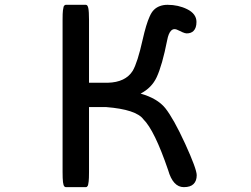

<svg xmlns="http://www.w3.org/2000/svg" viewBox="-20 -747 1040 794"><path d="M348.1 -304.2V-36.1Q348.1 -7.8 346.7 3.2Q345.2 14.2 344.5 16.6Q343.8 19 343.5 19.8Q343.3 20.5 342.8 21.5Q339.8 26.9 335 26.9H252Q248.5 26.4 246.6 24.4Q242.2 20.5 240.5 6.3Q238.8 -7.8 238.8 -36.1V-665Q238.8 -692.9 240.2 -703.6Q241.7 -714.4 242.9 -718.5Q244.1 -722.7 246.1 -724.1Q249 -727.1 252 -727.1H335Q342.3 -727.1 345.2 -713.4Q348.1 -699.2 348.1 -665V-404.8H425.8Q499 -406.7 528.8 -454.1Q548.8 -488.3 569.8 -582.5Q584.5 -647.5 598.6 -678.2Q606.4 -696.3 616.5 -706.3Q626.5 -716.3 640.9 -721.7Q655.3 -727.1 672.9 -727.1Q717.3 -727.1 753.9 -709Q792.5 -689.9 792.5 -656.2Q792.5 -631.3 780.3 -619.1Q770 -608.9 752 -608.9Q745.6 -608.9 734.4 -613.8Q727.1 -617.2 721.2 -620.1Q709.5 -626.5 701.7 -626.5Q693.8 -626.5 687.5 -620.1Q676.8 -609.4 671.4 -581.1Q650.9 -477.1 627.9 -427.7Q607.4 -383.8 561.5 -359.9Q630.4 -340.3 663.1 -300.3Q697.8 -256.8 745.6 -152.8Q793.5 -47.9 793.5 -22.5Q793.5 1 780.5 13.9Q767.6 26.9 740.2 26.9Q695.3 26.9 675.3 -43.5Q619.1 -208 573.2 -253.4Q543 -294.4 418.9 -304.2Z"/></svg>

Font: YuPearl-Medium
Style: Medium
Weight: 500
Designer: Max Yao
Foundry: Max-Everyday
Version: Version 1.011; ttfautohint (v1.8.3)